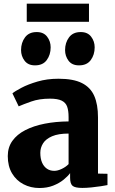

<svg xmlns="http://www.w3.org/2000/svg" viewBox="-20 -980 607 1012"><path d="M187.5 11Q142 11 104 -8.8Q66 -28.5 43.5 -66.2Q21 -104 21 -157.5Q21 -203.5 45.2 -237.5Q69.5 -271.5 113.2 -294Q157 -316.5 215.2 -328Q273.5 -339.5 341.5 -340V-363Q341.5 -396.5 334 -417.8Q326.5 -439 305.2 -449.5Q284 -460 243.5 -460Q187 -460 144.8 -445Q102.5 -430 78.5 -419.5L45.5 -488Q58.5 -499 93 -517.2Q127.5 -535.5 177.8 -550.2Q228 -565 288.5 -565Q366.5 -565 411.8 -542.2Q457 -519.5 476.8 -474.5Q496.5 -429.5 496.5 -361.5V-65L546.5 -64V-4.5Q535 -2 512 1.5Q489 5 462.2 7.8Q435.5 10.5 414 10.5Q375.5 10.5 362.5 -0.5Q349.5 -11.5 349.5 -43V-67.5Q337.5 -51 314.8 -32.5Q292 -14 260 -1.5Q228 11 187.5 11ZM266 -79.5Q284 -79.5 305.5 -89.8Q327 -100 341.5 -115V-276Q287.5 -276 254.5 -261.8Q221.5 -247.5 207 -224.5Q192.5 -201.5 192.5 -174.5Q192.5 -144.5 201.5 -123.5Q210.5 -102.5 227 -91Q243.5 -79.5 266 -79.5ZM164 -635.5Q128 -635.5 109.5 -660Q91 -684.5 91 -716Q91 -755 111.8 -783Q132.5 -811 173 -811H174Q210 -811 228.5 -786.5Q247 -762 247 -730.5Q247 -691.5 226.5 -663.5Q206 -635.5 165 -635.5ZM396 -635.5Q359.5 -635.5 341.2 -660Q323 -684.5 323 -716Q323 -755 343.8 -783Q364.5 -811 405 -811H406Q442 -811 460.5 -786.5Q479 -762 479 -730.5Q479 -691.5 458.5 -663.5Q438 -635.5 397 -635.5ZM449 -960.5V-865H121V-960.5Z"/></svg>

Font: Merriweather 28pt Black
Style: Regular
Weight: 900
Version: Version 2.100